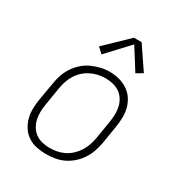

<svg xmlns="http://www.w3.org/2000/svg" viewBox="-180 -888 959 1021"><g transform="rotate(30 300.0 -377.0)"><path d="M248 8Q219 8 190.5 2Q162 -4 138.5 -19.5Q115 -35 99.5 -58.5Q84 -82 76.5 -109Q69 -136 69.5 -166Q70 -196 75 -226L94 -336Q98 -363 107 -389.5Q116 -416 132 -440.5Q148 -465 170 -484.5Q192 -504 218 -516Q244 -528 271.5 -534.5Q299 -541 327 -541Q356 -541 384.5 -533.5Q413 -526 436.5 -510.5Q460 -495 475.5 -472Q491 -449 498.5 -421.5Q506 -394 505.5 -364Q505 -334 500 -304L482 -194Q477 -167 468 -140.5Q459 -114 443 -89.5Q427 -65 405 -45.5Q383 -26 357 -13.5Q331 -1 303 3.5Q275 8 248 8ZM249 -30Q272 -30 295 -34.5Q318 -39 339 -49.5Q360 -60 378 -77Q396 -94 408.5 -114Q421 -134 428.5 -156Q436 -178 440 -201L458 -311Q462 -334 462.5 -358Q463 -382 458 -404Q453 -426 441 -445Q429 -464 411 -476.5Q393 -489 370 -494.5Q347 -500 323 -500Q301 -500 278.5 -495Q256 -490 235 -479.5Q214 -469 196 -452.5Q178 -436 165.5 -415.5Q153 -395 146 -373.5Q139 -352 135 -329L117 -219Q113 -196 112.5 -172.5Q112 -149 117 -127Q122 -105 133.5 -86Q145 -67 163 -54Q181 -41 203.5 -35.5Q226 -30 249 -30ZM241 -599 208 -629 346 -762H393L486 -625L447 -602L365 -732Z"/></g></svg>

Font: Iosevka Curly Slab XLtEx
Style: Italic
Weight: 200
Width: 7
Italic angle: -9°
Monospace: yes
Designer: Belleve Invis
Foundry: Belleve Invis
Version: Version 11.1.0; ttfautohint (v1.8.3)